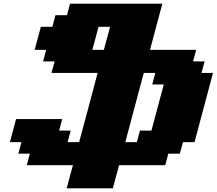

<svg xmlns="http://www.w3.org/2000/svg" viewBox="-20 -895 1174 1040"><path d="M341.3 125H591.3Q596.7 104 607.9 62.5Q619.1 21 625 0H875L891.6 -62.5H954.1L971.2 -125H1033.7Q1050.3 -187.5 1083.7 -312.5Q1117.2 -437.5 1133.8 -500H1071.3L1088.4 -562.5H1025.9L1042.5 -625H792.5Q803.7 -667 825.9 -750.2Q848.1 -833.5 859.4 -875H359.4L342.8 -812.5H280.3L263.7 -750H201.2Q195.8 -729.5 184.6 -687.7Q173.3 -646 167.5 -625H230L213.4 -562.5H275.9L258.8 -500H508.8Q492.2 -437.5 459 -312.5Q425.8 -187.5 408.7 -125H346.2L362.8 -187.5H300.3L316.9 -250H66.9Q61.5 -229 50.3 -187.3Q39.1 -145.5 33.7 -125H96.2L79.1 -62.5H141.6L125 0H375Q369.1 21 357.9 62.5Q346.7 104 341.3 125ZM721.2 -125H658.7Q675.3 -187.5 708.7 -312.5Q742.2 -437.5 758.8 -500H821.3L804.7 -437.5H867.2Q856 -396 833.7 -312.5Q811.5 -229 800.3 -187.5H737.8ZM542.5 -625H480Q485.8 -645.5 497.1 -687.5Q508.3 -729.5 513.7 -750H576.2Q570.8 -729.5 559.6 -687.5Q548.3 -645.5 542.5 -625Z"/></svg>

Font: Faithful 32x
Style: BoldOblique
Weight: 400
Foundry: Faithful Resource Pack
Version: Version 1.0; January 27, 2023